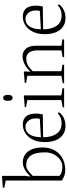

<svg xmlns="http://www.w3.org/2000/svg" viewBox="624 -1306 697 1984"><g transform="rotate(-90 972.0 -314.5)"><path d="M98.1 -23.4Q126 -4.9 150.4 3.4Q174.8 11.7 207 11.7Q272 11.7 325 -15.6Q377.9 -43 408.9 -96.4Q439.9 -149.9 439.9 -224.6Q439.9 -285.6 421.4 -331.3Q402.8 -377 368.2 -401.9Q333.5 -426.8 287.1 -426.8Q248.5 -426.8 212.2 -406.5Q175.8 -386.2 145.5 -352.1H139.2L146.5 -402.3V-638.2L144 -642.6L25.4 -633.3L22.5 -618.2L98.1 -603ZM254.4 -391.6Q323.7 -391.6 356.4 -344Q389.2 -296.4 389.2 -197.3Q389.2 -145 367.4 -104.2Q345.7 -63.5 312 -40.8Q278.3 -18.1 244.1 -18.1Q211.9 -18.1 186.5 -25.4Q161.1 -32.7 146.5 -47.9V-324.2Q177.7 -357.4 203.4 -374.5Q229 -391.6 254.4 -391.6Z M803.2 -50.8 794.9 -66.9Q776.4 -48.3 749.5 -37.1Q722.7 -25.9 689.5 -25.9Q616.7 -25.9 581.1 -78.4Q545.4 -130.9 545.4 -216.8L781.2 -220.2Q784.7 -233.4 787.4 -253.2Q790 -272.9 790 -284.2Q790 -358.9 761.2 -392.8Q732.4 -426.8 676.8 -426.8Q628.4 -426.8 586.9 -400.1Q545.4 -373.5 520.3 -322.3Q495.1 -271 495.1 -200.7Q495.1 -129.4 516.8 -81.1Q538.6 -32.7 576.2 -9.3Q613.8 14.2 661.6 14.2Q708 14.2 744.6 -3.7Q781.2 -21.5 803.2 -50.8ZM740.2 -295.4Q740.2 -260.3 735.4 -251L546.4 -240.2Q546.4 -290.5 559.6 -326.4Q572.8 -362.3 596.9 -380.9Q621.1 -399.4 652.8 -399.4Q676.8 -399.4 696.8 -385.7Q716.8 -372.1 728.5 -348.1Q740.2 -324.2 740.2 -295.4Z M982.9 -582.5Q982.9 -629.9 951.7 -629.9Q921.4 -629.9 921.4 -582.5Q921.4 -558.1 928.7 -545.4Q936 -532.7 952.1 -532.7Q968.8 -532.7 975.8 -545.2Q982.9 -557.6 982.9 -582.5ZM1049.3 0 1054.7 -16.1 978 -28.8V-412.1L974.1 -416.5L857.4 -406.7L856 -393.6L929.7 -379.9V-28.8L857.4 -15.1L851.1 0Z M1295.9 -17.6 1227.5 -27.8V-324.7Q1254.9 -351.1 1273.9 -364.7Q1293 -378.4 1313.7 -384.8Q1334.5 -391.1 1362.8 -391.1Q1397 -391.1 1419.9 -362.3Q1442.9 -333.5 1442.9 -272.9V-27.8L1374.5 -15.1L1371.6 0H1555.7L1557.1 -18.1L1491.2 -27.8V-285.2Q1491.2 -359.9 1460.7 -394.8Q1430.2 -429.7 1382.3 -429.7Q1350.6 -429.7 1319.1 -416.7Q1287.6 -403.8 1263.4 -385.3Q1239.3 -366.7 1226.6 -350.1H1223.1L1225.1 -412.1L1222.2 -416.5L1106.9 -406.7L1106 -393.1L1180.2 -379.9V-27.8L1106 -15.1L1102.5 0H1293Z M1918.5 -50.8 1910.2 -66.9Q1891.6 -48.3 1864.7 -37.1Q1837.9 -25.9 1804.7 -25.9Q1731.9 -25.9 1696.3 -78.4Q1660.6 -130.9 1660.6 -216.8L1896.5 -220.2Q1899.9 -233.4 1902.6 -253.2Q1905.3 -272.9 1905.3 -284.2Q1905.3 -358.9 1876.5 -392.8Q1847.7 -426.8 1792 -426.8Q1743.7 -426.8 1702.1 -400.1Q1660.6 -373.5 1635.5 -322.3Q1610.4 -271 1610.4 -200.7Q1610.4 -129.4 1632.1 -81.1Q1653.8 -32.7 1691.4 -9.3Q1729 14.2 1776.9 14.2Q1823.2 14.2 1859.9 -3.7Q1896.5 -21.5 1918.5 -50.8ZM1855.5 -295.4Q1855.5 -260.3 1850.6 -251L1661.6 -240.2Q1661.6 -290.5 1674.8 -326.4Q1688 -362.3 1712.2 -380.9Q1736.3 -399.4 1768.1 -399.4Q1792 -399.4 1812 -385.7Q1832 -372.1 1843.8 -348.1Q1855.5 -324.2 1855.5 -295.4Z"/></g></svg>

Font: Neuton ExtraLight
Style: Regular
Weight: 275
Designer: Brian M Zick
Foundry: Brian M Zick
Version: Version 1.560